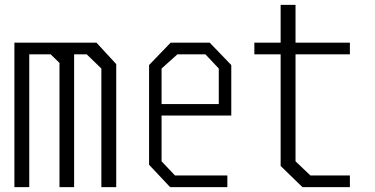

<svg xmlns="http://www.w3.org/2000/svg" viewBox="-20 -768 1540 788"><path d="M376 -592.8 457 -504.9V0H396V-486.8L335.9 -544.9H284.2V0H224.1V-509.8L188 -544.9H100.1V0H39.1V-592.8Z M929.2 -501V-293.9H643.1V-106L698.2 -47.9H913.1V0H678.2L591.8 -91.8V-501L680.2 -592.8H840.8ZM877.9 -340.8V-486.8L823.2 -544.9H708L643.1 -486.8V-340.8Z M1192.9 -544.9V-106L1253.9 -47.9H1416V0H1221.2L1131.8 -86.9V-544.9H1023.9V-592.8H1131.8V-748H1192.9V-592.8H1416V-544.9Z"/></svg>

Font: Steps Mono
Style: Regular
Weight: 400
Width: 3
Version: Version 1.000;PS 001.000;hotconv 1.0.70;makeotf.lib2.5.58329